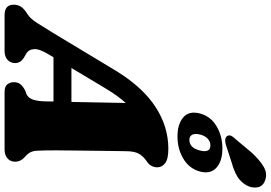

<svg xmlns="http://www.w3.org/2000/svg" viewBox="-216 -992 1184 840"><g transform="rotate(90 376.0 -572.0)"><path d="M193.5 -192Q169 -152 171 -128Q173 -104 193 -93.5L208.5 -84.5Q221.5 -76 226.8 -66.5Q232 -57 232 -47.5Q232 -25.5 217.5 -12.8Q203 0 179.5 0H22.5Q-23.5 0 -23.5 -40Q-23.5 -57 -15.2 -71Q-7 -85 21 -102.5Q37.5 -113 57 -143.2Q76.5 -173.5 98 -209L268 -491Q339 -605.5 424.8 -661Q510.5 -716.5 607 -716.5Q652 -716.5 670 -702.5Q688 -688.5 688 -668Q688 -642 665.5 -624.5Q643.5 -610.5 630.5 -590.8Q617.5 -571 617.5 -531.5Q617 -505 616.5 -466.5Q616 -428 615.5 -385Q615 -342 614.5 -301Q614 -260 613.8 -228Q613.5 -196 614 -181Q614.5 -156.5 615.5 -140.5Q616.5 -124.5 622.5 -112.5Q628.5 -100.5 644 -87.5Q663.5 -70 663.5 -46Q663.5 -26 649.2 -13Q635 0 609.5 0H359.5Q334 0 324.8 -12.2Q315.5 -24.5 315.5 -41Q315.5 -59 325.8 -70.8Q336 -82.5 356 -92L367 -95.5Q384.5 -103 391.8 -124.5Q399 -146 399.5 -178.5Q399.5 -192.5 400 -214H206.5ZM345 -445.5 253.5 -292.5H402Q403 -348.5 404.2 -411.8Q405.5 -475 406.5 -530Q393.5 -516 378.2 -495.5Q363 -475 345 -445.5ZM624.5 -1082Q655.5 -1115.5 685 -1133.2Q714.5 -1151 744.5 -1140Q771 -1131 775.5 -1106.8Q780 -1082.5 766.5 -1058Q752 -1033 729 -1018.8Q706 -1004.5 667 -993.5L587 -967.5Q574 -964 563.8 -966Q553.5 -968 550 -976Q546 -985 551.5 -994Q557 -1003 566 -1012ZM553 -756.5Q499 -756.5 469.5 -781.8Q440 -807 452.5 -855Q465.5 -902.5 508.8 -927.8Q552 -953 605.5 -953Q660.5 -953 689.5 -927Q718.5 -901 706.5 -855Q694 -808.5 651 -782.5Q608 -756.5 553 -756.5ZM592 -900.5Q576 -900.5 563 -888.8Q550 -877 544.5 -855Q539 -832.5 545.8 -820.5Q552.5 -808.5 568 -808.5Q603 -808.5 614.5 -855Q626 -900.5 592 -900.5Z"/></g></svg>

Font: Fraunces 9pt S050 Black
Style: Italic
Weight: 900
Italic angle: -16°
Version: Version 1.000; ttfautohint (v1.8.3)